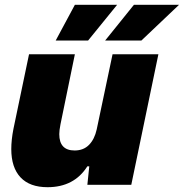

<svg xmlns="http://www.w3.org/2000/svg" viewBox="-20 -770 766 800"><path d="M27 -149Q27 -187 36 -233L101 -544H292L232 -252Q227 -227 227 -211Q227 -143 291 -143Q328 -143 351 -166.5Q374 -190 383 -231L449 -544H640L527 0H344L352 -77H344Q289 10 178 10Q104 10 65.5 -31Q27 -72 27 -149ZM292 -750H468L347 -601H212ZM538 -750H726L569 -601H418Z"/></svg>

Font: Mona Sans Black
Style: Italic
Weight: 900
Italic angle: -11.7°
Designer: Deni Anggara
Foundry: GitHub
Version: Version 2.000